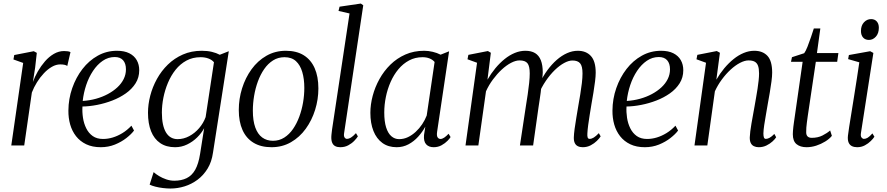

<svg xmlns="http://www.w3.org/2000/svg" viewBox="-20 -838 5107 1106"><path d="M45 0 113.5 -475.5 57.5 -495.5 62 -521 174.5 -543 192 -533.5 182.5 -449 169.5 -365.5Q180 -395.5 198 -426.8Q216 -458 239.2 -484.8Q262.5 -511.5 290.5 -527.8Q318.5 -544 349 -544Q361 -544 371 -542.5Q381 -541 386 -537.5L367.5 -458Q362 -462.5 351.2 -464.8Q340.5 -467 327 -467Q303 -467 279 -453.2Q255 -439.5 233 -416.2Q211 -393 193 -364Q175 -335 163.5 -305L119.5 0Z M752 -86Q737 -65.5 708.2 -43Q679.5 -20.5 641.8 -5.2Q604 10 560.5 10Q512 10 476.5 -7Q441 -24 418 -53.5Q395 -83 384.2 -121Q373.5 -159 374 -201.5Q374.5 -268.5 396 -330.2Q417.5 -392 455 -440.5Q492.5 -489 543.2 -517.2Q594 -545.5 654 -545.5Q696.5 -545.5 724.8 -531.2Q753 -517 767.5 -491.8Q782 -466.5 782 -433.5Q782 -391.5 761 -358.2Q740 -325 705 -300.2Q670 -275.5 627.2 -259Q584.5 -242.5 539.8 -233.8Q495 -225 455 -224.5Q453 -192.5 458 -159.5Q463 -126.5 476.8 -98.8Q490.5 -71 514.2 -54.2Q538 -37.5 573.5 -37.5Q601.5 -37.5 629.5 -46Q657.5 -54.5 685 -71.2Q712.5 -88 737 -114ZM641 -509.5Q603.5 -509.5 571.8 -487.8Q540 -466 515.8 -429.5Q491.5 -393 476.5 -348Q461.5 -303 456.5 -256.5Q496.5 -259 533.2 -269.2Q570 -279.5 601.2 -296.2Q632.5 -313 656 -334.8Q679.5 -356.5 692.5 -382.8Q705.5 -409 705.5 -438.5Q705.5 -472.5 689 -491Q672.5 -509.5 641 -509.5Z M1207 41Q1199.5 94.5 1175.8 133.2Q1152 172 1117.8 197.5Q1083.5 223 1043.2 235.5Q1003 248 961.5 248Q942 248 918.8 245.2Q895.5 242.5 875 237.2Q854.5 232 842 225.5L865 153.5Q877 164.5 896 176Q915 187.5 937.8 195.2Q960.5 203 984 203Q1025 203 1055.2 188.2Q1085.5 173.5 1104.5 139.8Q1123.5 106 1132.5 49L1156 -99.5Q1141 -71.5 1115.8 -46.5Q1090.5 -21.5 1058 -5.8Q1025.5 10 988.5 10Q937.5 10 902.8 -13.8Q868 -37.5 850.2 -82Q832.5 -126.5 832.5 -188.5Q832.5 -236.5 845.5 -286.8Q858.5 -337 884 -383.2Q909.5 -429.5 947 -466Q984.5 -502.5 1033.5 -524Q1082.5 -545.5 1142.5 -545.5Q1175 -545.5 1200.8 -539.2Q1226.5 -533 1246 -522.5L1298 -543ZM1212.5 -479.5Q1200 -494 1180.2 -501.2Q1160.5 -508.5 1135.5 -508.5Q1090 -508.5 1054 -489Q1018 -469.5 991.5 -436.2Q965 -403 947.5 -361.2Q930 -319.5 921.2 -275.2Q912.5 -231 912.5 -189.5Q912.5 -151.5 918.5 -123Q924.5 -94.5 936.2 -75Q948 -55.5 965 -46Q982 -36.5 1003 -36.5Q1038 -36.5 1070.2 -53.8Q1102.5 -71 1127.2 -100Q1152 -129 1164.5 -163.5Z M1626.5 -545.5Q1688 -545.5 1729.5 -519.8Q1771 -494 1792.5 -445.5Q1814 -397 1814 -328.5Q1814 -265.5 1795.2 -205.2Q1776.5 -145 1741.2 -96.2Q1706 -47.5 1656 -18.8Q1606 10 1544 10Q1483 10 1440.8 -15.5Q1398.5 -41 1377 -89Q1355.5 -137 1355.5 -204.5Q1355.5 -268.5 1374.5 -329.2Q1393.5 -390 1429 -439Q1464.5 -488 1514.8 -516.8Q1565 -545.5 1626.5 -545.5ZM1619 -508.5Q1582 -508.5 1552.8 -490Q1523.5 -471.5 1501.8 -440Q1480 -408.5 1465.5 -368.8Q1451 -329 1443.8 -285.8Q1436.5 -242.5 1436.5 -201Q1436.5 -142.5 1450.5 -103.8Q1464.5 -65 1490.5 -46Q1516.5 -27 1552.5 -27Q1588.5 -27 1617.5 -45.5Q1646.5 -64 1668 -95.2Q1689.5 -126.5 1704 -165.8Q1718.5 -205 1725.8 -247.8Q1733 -290.5 1733 -331.5Q1733 -383.5 1721.2 -423.2Q1709.5 -463 1684.8 -485.8Q1660 -508.5 1619 -508.5Z M1962 -70Q1959.5 -54 1965 -46Q1970.5 -38 1979 -38Q1989 -38 2001.2 -45.2Q2013.5 -52.5 2030.5 -71L2041.5 -52.5Q2034.5 -41 2020.5 -26.5Q2006.5 -12 1986.2 -1Q1966 10 1940 10Q1923.5 10 1911.8 4.2Q1900 -1.5 1894 -14.8Q1888 -28 1888.5 -49.5Q1888.5 -53.5 1889.2 -60.8Q1890 -68 1891 -76.8Q1892 -85.5 1893 -93.5L1993.5 -760.5L1930 -775L1936 -799.5L2058.5 -817.5L2072.5 -807.5Z M2498 -79.5Q2494.5 -55.5 2501 -46.5Q2507.5 -37.5 2517.5 -37.5Q2527 -37.5 2538.8 -45.2Q2550.5 -53 2564 -67.5L2575.5 -48.5Q2571.5 -41 2558 -27Q2544.5 -13 2524 -1.5Q2503.5 10 2478 10Q2450 10 2434.8 -6.8Q2419.5 -23.5 2422.5 -60L2430 -108.5Q2413.5 -78 2389 -50.8Q2364.5 -23.5 2333.2 -6.8Q2302 10 2265 10Q2216.5 10 2182.8 -14.5Q2149 -39 2131.2 -83.5Q2113.5 -128 2113.5 -188Q2113.5 -235.5 2126.8 -285.8Q2140 -336 2165.8 -382.5Q2191.5 -429 2229 -465.8Q2266.5 -502.5 2315.2 -524Q2364 -545.5 2423.5 -545.5Q2447.5 -545.5 2472.8 -539.5Q2498 -533.5 2518 -523L2567 -542.5ZM2483.5 -481Q2472 -494.5 2454.2 -501.5Q2436.5 -508.5 2414 -508.5Q2371.5 -508.5 2336.8 -490Q2302 -471.5 2275.2 -439.5Q2248.5 -407.5 2230.2 -366.2Q2212 -325 2202.8 -279.8Q2193.5 -234.5 2193.5 -190Q2193.5 -138.5 2204.2 -104.2Q2215 -70 2234.5 -53.2Q2254 -36.5 2279 -36.5Q2306 -36.5 2330 -48Q2354 -59.5 2375 -79Q2396 -98.5 2412 -122.5Q2428 -146.5 2438 -172.5Z M2807.5 -534 2788 -379Q2808.5 -414.5 2833.5 -444.8Q2858.5 -475 2886.8 -497.8Q2915 -520.5 2945.2 -533Q2975.5 -545.5 3006.5 -545.5Q3040.5 -545.5 3062.5 -532Q3084.5 -518.5 3095.5 -490.8Q3106.5 -463 3106.5 -420Q3106.5 -414 3105.5 -403.8Q3104.5 -393.5 3103 -380.2Q3101.5 -367 3099 -351.5L3088 -357.5Q3107.5 -398.5 3132.8 -433Q3158 -467.5 3186.8 -492.8Q3215.5 -518 3246.5 -531.8Q3277.5 -545.5 3308.5 -545.5Q3356.5 -545.5 3384 -515.2Q3411.5 -485 3411.5 -419Q3411.5 -399.5 3407.8 -369.5Q3404 -339.5 3398.5 -305.2Q3393 -271 3387 -238Q3382 -208 3377 -176.8Q3372 -145.5 3368.2 -117.8Q3364.5 -90 3363.5 -69.5Q3362.5 -54 3365.2 -46Q3368 -38 3376.5 -38Q3388 -38 3400.5 -45.8Q3413 -53.5 3429.5 -71L3440 -52.5Q3433 -41 3418.2 -26.5Q3403.5 -12 3382.8 -1Q3362 10 3337 10Q3320.5 10 3308.8 4.2Q3297 -1.5 3291 -14Q3285 -26.5 3285.5 -46.5Q3286 -65.5 3290 -95.8Q3294 -126 3300 -160.8Q3306 -195.5 3311.5 -229.5Q3317 -260.5 3322.5 -294Q3328 -327.5 3331.8 -359.2Q3335.5 -391 3335.5 -415Q3335.5 -457 3321.8 -473.2Q3308 -489.5 3277.5 -489.5Q3256 -489.5 3229.8 -475.2Q3203.5 -461 3176.2 -434.8Q3149 -408.5 3124.2 -372.2Q3099.5 -336 3081.5 -292.5L3099 -345.5Q3097.5 -326.5 3094.5 -304.5Q3091.5 -282.5 3088.2 -260.5Q3085 -238.5 3082 -219.5L3051 0H2975L3009.5 -228Q3014.5 -259.5 3019.8 -294Q3025 -328.5 3028.2 -360.2Q3031.5 -392 3031.5 -415Q3031.5 -457 3018.5 -473.5Q3005.5 -490 2973 -490Q2950.5 -490 2923.8 -476Q2897 -462 2870.2 -437.2Q2843.5 -412.5 2819.8 -380.5Q2796 -348.5 2779.5 -312L2735.5 0H2661.5L2728 -476.5L2673 -496.5L2678 -522L2790.5 -544Z M3886 -86Q3871 -65.5 3842.2 -43Q3813.5 -20.5 3775.8 -5.2Q3738 10 3694.5 10Q3646 10 3610.5 -7Q3575 -24 3552 -53.5Q3529 -83 3518.2 -121Q3507.5 -159 3508 -201.5Q3508.5 -268.5 3530 -330.2Q3551.5 -392 3589 -440.5Q3626.5 -489 3677.2 -517.2Q3728 -545.5 3788 -545.5Q3830.5 -545.5 3858.8 -531.2Q3887 -517 3901.5 -491.8Q3916 -466.5 3916 -433.5Q3916 -391.5 3895 -358.2Q3874 -325 3839 -300.2Q3804 -275.5 3761.2 -259Q3718.5 -242.5 3673.8 -233.8Q3629 -225 3589 -224.5Q3587 -192.5 3592 -159.5Q3597 -126.5 3610.8 -98.8Q3624.5 -71 3648.2 -54.2Q3672 -37.5 3707.5 -37.5Q3735.5 -37.5 3763.5 -46Q3791.5 -54.5 3819 -71.2Q3846.5 -88 3871 -114ZM3775 -509.5Q3737.5 -509.5 3705.8 -487.8Q3674 -466 3649.8 -429.5Q3625.5 -393 3610.5 -348Q3595.5 -303 3590.5 -256.5Q3630.5 -259 3667.2 -269.2Q3704 -279.5 3735.2 -296.2Q3766.5 -313 3790 -334.8Q3813.5 -356.5 3826.5 -382.8Q3839.5 -409 3839.5 -438.5Q3839.5 -472.5 3823 -491Q3806.5 -509.5 3775 -509.5Z M4106.5 -379Q4127 -414.5 4152.2 -444.8Q4177.5 -475 4205.8 -497.8Q4234 -520.5 4264.2 -533Q4294.5 -545.5 4325 -545.5Q4373.5 -545.5 4400.8 -516.2Q4428 -487 4428 -419.5Q4428 -399.5 4424 -369Q4420 -338.5 4414.2 -304.2Q4408.5 -270 4402.5 -238Q4397.5 -208.5 4392 -177Q4386.5 -145.5 4382.2 -117.5Q4378 -89.5 4377.5 -69.5Q4377.5 -54 4380.5 -46Q4383.5 -38 4392 -38Q4402 -38 4414 -44.8Q4426 -51.5 4440.5 -66.5L4451 -47.5Q4445 -37 4430.2 -23.5Q4415.5 -10 4395.2 0Q4375 10 4350.5 10Q4335 10 4323 4.2Q4311 -1.5 4304.8 -14Q4298.5 -26.5 4299 -47Q4299.5 -61 4302 -81.8Q4304.5 -102.5 4308.8 -126.8Q4313 -151 4317.8 -177Q4322.5 -203 4327 -228Q4331 -251.5 4335.5 -276.8Q4340 -302 4343.8 -326.8Q4347.5 -351.5 4350 -374.2Q4352.5 -397 4352.5 -415Q4352.5 -443 4346.5 -459.2Q4340.5 -475.5 4327.2 -482.8Q4314 -490 4292 -490Q4270 -490 4243 -476Q4216 -462 4189 -437.2Q4162 -412.5 4138.2 -380.2Q4114.5 -348 4098 -312L4054.5 0H3980.5L4047 -476.5L3992 -496.5L3997 -522L4109 -544L4127 -534Z M4633 -169.5Q4630 -147 4627.8 -131.2Q4625.5 -115.5 4624.8 -103Q4624 -90.5 4624 -76Q4624 -60 4632.2 -52Q4640.5 -44 4656 -44Q4691 -44 4717.8 -57.5Q4744.5 -71 4762 -86.5L4772 -55.5Q4757.5 -37.5 4733.5 -22.8Q4709.5 -8 4681.8 1Q4654 10 4626 10Q4590 10 4568.5 -7.5Q4547 -25 4547 -65Q4547 -73 4547.8 -83.8Q4548.5 -94.5 4550 -107.2Q4551.5 -120 4553.5 -134Q4555.5 -148 4557.5 -161.5L4603.5 -482H4536.5L4542 -508.5L4612.5 -531.5Q4621 -542.5 4631.5 -569Q4642 -595.5 4651.8 -624.8Q4661.5 -654 4668 -674H4705.5L4686 -532.5H4809.5L4802.5 -482H4679.5Z M4917.5 10Q4900.5 10 4887.5 3.8Q4874.5 -2.5 4868.2 -17.2Q4862 -32 4864.5 -56.5Q4866 -72 4871.5 -106.5Q4877 -141 4884.5 -187.5Q4892 -234 4900.2 -285.5Q4908.5 -337 4916.2 -387.2Q4924 -437.5 4930 -479L4865.5 -497.5L4870 -521L4992.5 -543L5011 -533L4939.5 -72.5Q4936.5 -53.5 4942.8 -45.8Q4949 -38 4956.5 -38Q4967 -38 4978 -44.5Q4989 -51 5005.5 -69.5L5017 -50.5Q5010.5 -40 4996.2 -25.8Q4982 -11.5 4962 -0.8Q4942 10 4917.5 10ZM4985.5 -608Q4964 -608 4951.8 -621.8Q4939.5 -635.5 4939.5 -659.5Q4939.5 -691 4956.8 -709.5Q4974 -728 4998 -728Q5018.5 -728 5030.5 -714.5Q5042.5 -701 5042.5 -678.5Q5042.5 -646 5025.5 -627Q5008.5 -608 4985.5 -608Z"/></svg>

Font: Merriweather 72pt Light
Style: Italic
Weight: 300
Italic angle: -7.8°
Version: Version 2.101